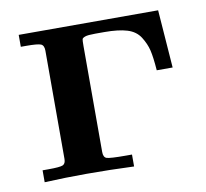

<svg xmlns="http://www.w3.org/2000/svg" viewBox="-58 -508 612 571"><g transform="rotate(-10 248.0 -222.5)"><path d="M33 0V-36H50Q86 -36 94.5 -40Q103 -44 103 -58V-385Q103 -401 93.5 -405Q84 -409 49 -409H33V-445H454L467 -270H419Q416 -310 411 -331Q406 -352 393 -372.5Q380 -393 354 -401Q328 -409 285 -409H258Q235 -409 227 -406Q219 -403 218 -399.5Q217 -396 217 -379V-59Q217 -43 226.5 -39.5Q236 -36 285 -36H303V0Q231 -3 160 -3Q97 -3 33 0Z"/></g></svg>

Font: CMU Serif
Style: Bold
Weight: 700
Version: Version 0.7.0